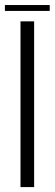

<svg xmlns="http://www.w3.org/2000/svg" viewBox="-39 -762 222 782"><path d="M44.5 0H100V-675H44.5ZM-19 -717.5H163.5V-741.5H-19Z"/></svg>

Font: Anybody Condensed Light
Style: Regular
Weight: 300
Width: 3
Designer: Tyler Finck
Foundry: Etcetera Type Company
Version: Version 1.113;gftools[0.9.25]